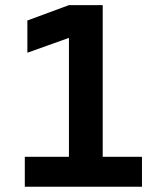

<svg xmlns="http://www.w3.org/2000/svg" viewBox="-20 -713 626 733"><path d="M74.7 0V-114.3H243.2V-568.4L84.5 -511.7V-634.8L243.2 -693.4H372.1V-114.3H522V0Z"/></svg>

Font: Cascadia Mono PL
Style: Bold
Weight: 700
Monospace: yes
Designer: Aaron Bell
Foundry: Saja Typeworks
Version: Version 2404.023; ttfautohint (v1.8.4)